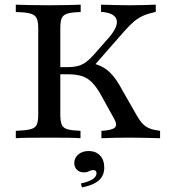

<svg xmlns="http://www.w3.org/2000/svg" viewBox="-20 -591 725 821"><path d="M413.7 0V-31.5Q458.1 -33.9 470.6 -45.2Q483.1 -56.5 467.7 -83.9L414.5 -179.8Q394.4 -216.9 375 -237.1Q355.6 -257.3 331 -265.3Q306.5 -273.4 269.4 -273.4H211.3V-304H269.4Q296 -304 314.5 -309.3Q333.1 -314.5 348.8 -326.2Q364.5 -337.9 381.5 -357.3L446 -430.6Q473.4 -462.1 478.6 -485.9Q483.9 -509.7 466.9 -523.8Q450 -537.9 412.1 -540.3V-571Q443.5 -570.2 473.4 -569.4Q503.2 -568.5 535.5 -568.5Q566.9 -568.5 593.5 -569.4Q620.2 -570.2 646 -571V-540.3Q616.1 -533.9 594.4 -524.6Q572.6 -515.3 553.6 -499.6Q534.7 -483.9 512.1 -458.1L373.4 -300L369.4 -321.8Q399.2 -315.3 421.4 -302.8Q443.5 -290.3 462.9 -267.3Q482.3 -244.4 502.4 -206.5L562.9 -100.8Q575.8 -77.4 589.1 -62.9Q602.4 -48.4 620.6 -41.5Q638.7 -34.7 664.5 -31.5V0Q637.9 -0.8 616.5 -1.2Q595.2 -1.6 575.8 -2Q556.5 -2.4 536.3 -2.4Q505.6 -2.4 477 -2Q448.4 -1.6 413.7 0ZM47.6 0V-31.5Q89.5 -33.1 110.1 -38.3Q130.6 -43.5 137.1 -57.7Q143.5 -71.8 143.5 -100.8V-470.2Q143.5 -499.2 136.7 -513.3Q129.8 -527.4 109.7 -533.1Q89.5 -538.7 47.6 -539.5V-571Q68.5 -570.2 104.8 -569.4Q141.1 -568.5 191.1 -568.5Q237.1 -568.5 271.4 -569.4Q305.6 -570.2 325 -571V-539.5Q287.9 -538.7 269 -533.1Q250 -527.4 244 -513.3Q237.9 -499.2 237.9 -470.2V-100.8Q237.9 -72.6 244 -58.1Q250 -43.5 268.5 -38.3Q287.1 -33.1 324.2 -31.5V0Q304.8 -1.6 271 -2Q237.1 -2.4 191.1 -2.4Q141.1 -2.4 104.8 -2Q68.5 -1.6 47.6 0ZM330.6 210.5 325.8 193.5Q358.9 186.3 375.8 175.4Q392.7 164.5 392.7 150Q392.7 136.3 379 136.3Q369.4 136.3 360.9 141.1Q352.4 146 337.9 146Q320.2 146 308.9 134.7Q297.6 123.4 297.6 106.5Q297.6 83.9 314.9 69.4Q332.3 54.8 358.9 54.8Q389.5 54.8 407.7 73.8Q425.8 92.7 425.8 125.8Q425.8 159.7 402.8 180.2Q379.8 200.8 330.6 210.5Z"/></svg>

Font: Playfair 12pt Medium
Style: Regular
Weight: 500
Designer: Claus Eggers Sørensen
Foundry: Claus Eggers Sørensen
Version: Version 2.000;gftools[0.9.28]